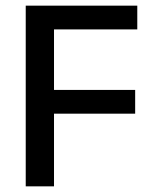

<svg xmlns="http://www.w3.org/2000/svg" viewBox="-20 -659 544 679"><path d="M171 0H71V-639H171ZM458 -257H128V-341H458ZM465.5 -555H100V-639H465.5Z"/></svg>

Font: Anek Devanagari Medium Medium
Style: Regular
Weight: 500
Version: Version 1.003